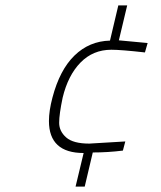

<svg xmlns="http://www.w3.org/2000/svg" viewBox="-20 -610 600 714"><path d="M162 -160Q162 -198 175 -247Q202 -350 257 -403.5Q312 -457 389 -459L420 -590H453L422 -460L529 -450L519 -415Q430 -425 394 -425Q326 -425 279.5 -377.5Q233 -330 213 -247Q200 -185 200 -153.5Q200 -122 226 -99Q252 -76 312 -76L446 -84L437 -50Q381 -43 325 -43L295 84H261L291 -41Q162 -41 162 -160Z"/></svg>

Font: TitilliumWebThinItalic
Style: Thin Italic
Weight: 200
Italic angle: -13°
Version: Version 1.001;PS 57.000;hotconv 1.0.70;makeotf.lib2.5.55311